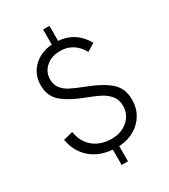

<svg xmlns="http://www.w3.org/2000/svg" viewBox="-220 -912 994 1128"><g transform="rotate(-30 276.5 -348.0)"><path d="M263 8Q173 1 115.5 -50.5Q58 -102 44 -185L108 -201Q120 -128 169 -89Q218 -50 292 -50Q357 -50 400.5 -88.5Q444 -127 444 -186Q444 -226 422.5 -253Q401 -280 367 -298Q333 -316 274 -338Q180 -374 132.5 -416Q85 -458 85 -530Q85 -602 133 -650.5Q181 -699 261 -706V-808H304V-706Q361 -702 405 -673.5Q449 -645 478 -593L426 -561Q376 -649 284 -649Q225 -649 187.5 -616Q150 -583 150 -532Q150 -497 168.5 -472.5Q187 -448 220 -431Q253 -414 311 -392Q410 -354 459 -310Q508 -266 508 -190Q508 -135 482.5 -91Q457 -47 411 -20.5Q365 6 306 9V112H263Z"/></g></svg>

Font: Hanken Grotesk Light
Style: Regular
Weight: 300
Designer: Alfredo Marco Pradil
Foundry: Hanken Design Co.
Version: Version 3.014